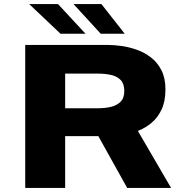

<svg xmlns="http://www.w3.org/2000/svg" viewBox="-20 -920 915 940"><path d="M103.5 0V-700H508Q538 -700 575.5 -694.8Q613 -689.5 650.8 -676Q688.5 -662.5 720 -638Q751.5 -613.5 770.8 -575.2Q790 -537 790 -482.5Q790 -424 771.2 -384Q752.5 -344 721.8 -318.5Q691 -293 655 -279L817.5 0H602.5L461.5 -253.5H299V0ZM299 -390H461Q493.5 -390 522.8 -396.8Q552 -403.5 570.2 -421.8Q588.5 -440 588.5 -474.5Q588.5 -510 570.8 -528.2Q553 -546.5 524.2 -553Q495.5 -559.5 461.5 -559.5H299ZM473 -755 340 -900H476.5L590.5 -755ZM276 -755 123 -900H264L398.5 -755Z"/></svg>

Font: Trispace SemiExpanded ExtraBold
Style: Regular
Weight: 800
Width: 6
Designer: Tyler Finck
Foundry: Etcetera Type Company
Version: Version 1.210; ttfautohint (v1.8.3)